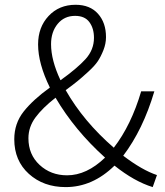

<svg xmlns="http://www.w3.org/2000/svg" viewBox="-20 -762 685 795"><path d="M97.7 -189.5Q97.7 -122.1 144 -79.1Q190.4 -36.1 257.8 -36.1Q338.9 -36.1 415 -109.4Q289.1 -222.7 210 -357.4Q156.2 -315.4 127 -275.9Q97.7 -236.3 97.7 -189.5ZM191.4 -579.1Q191.4 -512.7 230.5 -429.7Q298.8 -478.5 334 -517.1Q369.1 -555.7 369.1 -605.5Q369.1 -644.5 350.1 -670.4Q331.1 -696.3 291 -696.3Q246.1 -696.3 218.8 -663.1Q191.4 -629.9 191.4 -579.1ZM629.9 -37.1 612.3 12.7Q536.1 -10.7 454.1 -76.2Q363.3 12.7 252 12.7Q160.2 12.7 99.6 -42Q39.1 -96.7 39.1 -185.5Q39.1 -251 78.1 -300.3Q117.2 -349.6 186.5 -399.4Q137.7 -499 137.7 -578.1Q137.7 -649.4 181.2 -695.8Q224.6 -742.2 293 -742.2Q352.5 -742.2 385.7 -705.1Q418.9 -668 418.9 -608.4Q418.9 -581.1 408.2 -554.2Q397.5 -527.3 384.8 -508.3Q372.1 -489.3 345.2 -464.8Q318.4 -440.4 301.8 -426.8Q285.2 -413.1 252 -388.7Q325.2 -259.8 451.2 -150.4Q523.4 -244.1 564.5 -383.8H619.1Q572.3 -225.6 490.2 -117.2Q568.4 -57.6 629.9 -37.1Z"/></svg>

Font: Gen Shin Gothic Light
Style: Regular
Weight: 200
Designer: [Source Han Sans]
Ryoko NISHIZUKA  (kana & ideographs); Paul D. Hunt (Latin, Greek & Cyrillic); Wenlong ZHANG  (bopomofo
Version: Version 1.002.20150607